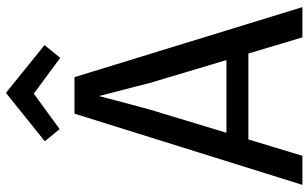

<svg xmlns="http://www.w3.org/2000/svg" viewBox="-216 -823 1039 647"><g transform="rotate(-90 303.5 -499.5)"><path d="M4 0 244 -768H367L603 0H501L346 -519Q342 -536 335 -563.5Q328 -591 320 -620.5Q312 -650 305.5 -677Q299 -704 294 -722H313Q308 -704 301 -676.5Q294 -649 286 -619Q278 -589 270.5 -561Q263 -533 258 -515L102 0ZM133 -182V-256H468V-182ZM475 -869 432 -816 305 -910H318L192 -818L151 -868L314 -999Z"/></g></svg>

Font: Yaldevi ExtraLight Medium
Style: Regular
Weight: 500
Version: Version 1.100